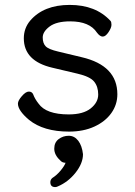

<svg xmlns="http://www.w3.org/2000/svg" viewBox="-20 -512 550 782"><path d="M205 250Q185 250 185 230Q185 220 193 213Q212 201 227.5 182Q243 163 247 151Q233 151 225 141Q201 119 201 93.5Q201 68 219 54.5Q237 41 260 41Q283 41 298.5 61Q314 81 318 116Q318 153 288 191Q258 229 216 247Q210 250 205 250ZM261 24Q157 24 98 -24Q53 -62 53 -90Q53 -102 69 -120.5Q85 -139 97.5 -139Q110 -139 115 -128Q122 -109 137 -90Q168 -46 260 -46Q319 -46 349.5 -70.5Q380 -95 380 -127Q380 -159 363.5 -179.5Q347 -200 295.5 -212Q244 -224 194 -236Q77 -263 77 -356Q77 -397 103 -428Q158 -492 264 -492Q370 -492 430 -427Q434 -423 434 -411Q434 -399 422 -381Q410 -363 398.5 -363Q387 -363 375 -379Q345 -425 266 -425Q210 -425 182 -404Q154 -383 154 -359.5Q154 -336 166 -323.5Q178 -311 217 -302L313 -279Q458 -245 458 -128Q458 -86 433.5 -51.5Q409 -17 364.5 3.5Q320 24 261 24Z"/></svg>

Font: LXGW WenKai Lite
Style: Bold
Weight: 700
Designer: LXGW / Fontworks Inc.
Foundry: LXGW / Fontworks Inc.
Version: Version 1.330;April 28, 2024